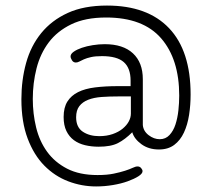

<svg xmlns="http://www.w3.org/2000/svg" viewBox="-20 -575 750 691"><path d="M234 -372Q234 -381 245.5 -389Q257 -397 274.5 -403Q292 -409 314 -412.5Q336 -416 357 -416Q423 -416 458.5 -383Q494 -350 494 -290V-125Q496 -103 515 -88.5Q534 -74 555 -74Q576 -74 590 -89Q604 -104 611.5 -127Q619 -150 622 -177.5Q625 -205 625 -231Q625 -362 560 -437Q495 -512 362 -512Q287 -512 236.5 -487.5Q186 -463 155.5 -422.5Q125 -382 111.5 -329Q98 -276 98 -219Q98 -166 110 -116.5Q122 -67 149.5 -29Q177 9 221.5 32Q266 55 331 55Q365 55 389 50Q413 45 430 39.5Q447 34 457.5 29Q468 24 475 24Q483 24 488 30Q493 36 493 41Q493 50 478 59.5Q463 69 439.5 77.5Q416 86 386 91Q356 96 326 96Q274 96 225.5 77.5Q177 59 139.5 21Q102 -17 79.5 -76.5Q57 -136 57 -218Q57 -287 74 -348.5Q91 -410 128.5 -456Q166 -502 224 -528.5Q282 -555 365 -555Q511 -555 588.5 -473.5Q666 -392 666 -235Q666 -197 660.5 -161.5Q655 -126 642 -98Q629 -70 607 -53.5Q585 -37 552 -37Q515 -37 489 -56Q463 -75 456 -99Q430 -73 404.5 -60Q379 -47 335 -47Q309 -47 286 -52.5Q263 -58 246 -70.5Q229 -83 219 -103.5Q209 -124 209 -154Q209 -188 222.5 -209.5Q236 -231 261 -243.5Q286 -256 322.5 -260.5Q359 -265 404 -265H450V-285Q450 -330 425.5 -351.5Q401 -373 347 -373Q323 -373 307.5 -369.5Q292 -366 282 -361.5Q272 -357 265.5 -353.5Q259 -350 253 -350Q244 -350 239 -358Q234 -366 234 -372ZM451 -228H407Q374 -228 346 -226Q318 -224 297.5 -216Q277 -208 265.5 -193Q254 -178 254 -153Q254 -117 278 -101Q302 -85 337 -85Q364 -85 385.5 -92.5Q407 -100 421.5 -112Q436 -124 443.5 -138Q451 -152 451 -166Z"/></svg>

Font: AkaAcidDosis
Style: Light
Weight: 300
Designer: Edgar Tolentino, Pablo Impallari, Igino Marini, Aka-Acid
Foundry: Edgar Tolentino, Pablo Impallari, Igino Marini, Aka-Acid
Version: Version 1.007